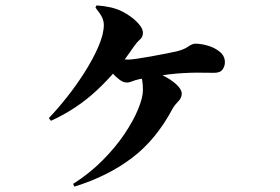

<svg xmlns="http://www.w3.org/2000/svg" viewBox="-20 -629 1040 712"><path d="M251 53Q311 15 359 -33Q407 -81 440.5 -130.5Q474 -180 492 -223.5Q510 -267 510 -295Q510 -316 507.5 -330.5Q505 -345 495 -352L512 -375Q550 -366 582.5 -350Q615 -334 634.5 -315.5Q654 -297 654 -282Q654 -266 641 -253Q628 -240 620 -226Q559 -111 469 -43Q379 25 256 63ZM161 -191Q191 -222 226.5 -266.5Q262 -311 293.5 -360.5Q325 -410 345 -456.5Q365 -503 365 -536Q365 -550 359 -563.5Q353 -577 334 -601L338 -609Q367 -607 391 -601.5Q415 -596 436 -585Q452 -577 469 -564Q486 -551 498 -536Q510 -521 510 -507Q510 -492 499 -482.5Q488 -473 474 -453Q415 -365 339.5 -294.5Q264 -224 169 -181ZM449 -323Q437 -323 422.5 -334Q408 -345 395.5 -359.5Q383 -374 375 -384L392 -422Q400 -418 420 -413Q440 -408 455 -408Q466 -408 489.5 -411.5Q513 -415 541 -420Q569 -425 594 -430Q619 -435 633 -438Q662 -445 677.5 -456Q693 -467 704 -467Q726 -467 751.5 -459.5Q777 -452 795.5 -436.5Q814 -421 814 -398Q814 -384 805.5 -371.5Q797 -359 774 -359Q749 -359 720 -359.5Q691 -360 661 -358Q637 -357 605 -353Q573 -349 543 -344Q513 -339 495 -335Q481 -332 470.5 -327.5Q460 -323 449 -323Z"/></svg>

Font: Noto Serif JP ExtraLight Black
Style: Regular
Weight: 900
Version: Version 2.003-H1;hotconv 1.1.1;makeotfexe 2.6.0